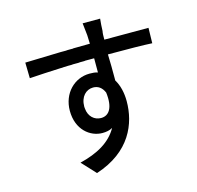

<svg xmlns="http://www.w3.org/2000/svg" viewBox="-120 -924 1141 1113"><g transform="rotate(-15 450.0 -368.0)"><path d="M601 -296C601 -347 590 -393 568 -429V-446C568 -488 568 -539 566 -586C697 -586 778 -585 831 -582L833 -674H568C568 -694 568 -713 571 -725C571 -739 574 -784 576 -798H471C472 -788 475 -757 479 -725C480 -713 480 -695 481 -673C453 -673 424 -672 395 -672H384C382 -672 381 -672 379 -671H368H358C351 -671 343 -671 336 -670H321H305C225 -668 149 -666 91 -664L93 -570C149 -574 212 -577 279 -580H289L299 -581C308 -581 316 -581 325 -582H335C339 -582 342 -582 346 -582L356 -583C361 -583 367 -583 372 -583H382C384 -583 386 -583 388 -583L398 -584H409H419C423 -584 426 -584 430 -585H446C451 -585 456 -585 462 -585H472C476 -585 479 -585 483 -585C483 -556 483 -526 483 -500C468 -505 452 -506 434 -506C343 -506 268 -432 268 -327C268 -213 345 -154 418 -154C441 -154 462 -158 479 -168C436 -91 356 -47 250 -21L327 62C540 -7 601 -163 601 -296ZM355 -329C355 -389 391 -423 433 -423C462 -423 485 -408 499 -375C511 -281 480 -240 433 -240C393 -240 360 -269 356 -317L355 -328V-329Z"/></g></svg>

Font: Glow Sans SC Condensed Medium
Style: Regular
Weight: 600
Width: 3
Designer: Ryoko NISHIZUKA (kana, bopomofo & ideographs); Paul D. Hunt (Latin, Greek & Cyrillic); Sandoll Communications, Soo-young
Version: Version 0.93